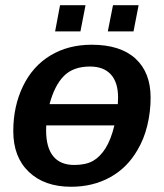

<svg xmlns="http://www.w3.org/2000/svg" viewBox="-20 -710 633 740"><path d="M560.5 -333.5Q560.5 -278.8 547.6 -225.8Q534.7 -172.9 509.3 -130.9Q470.2 -63 404.1 -26.6Q337.9 9.8 253.9 9.8Q151.4 9.8 91.3 -47.4Q31.2 -104.5 31.2 -204.6Q31.2 -300.3 68.4 -377.4Q105.5 -454.6 174.1 -496.1Q242.7 -537.6 333.5 -537.6Q443.8 -537.6 502.2 -484.1Q560.5 -430.7 560.5 -333.5ZM435.1 -334Q435.1 -392.6 407.2 -423.1Q379.4 -453.6 326.7 -453.6Q262.7 -453.6 226.6 -417.5Q190.4 -381.3 170.9 -308.6H434.1ZM157.7 -208Q157.7 -141.6 185.1 -107.9Q212.4 -74.2 266.1 -74.2Q310.5 -74.2 338.4 -89.8Q365.7 -105.5 386.5 -138.2Q407.2 -170.9 420.9 -226.6H158.2ZM514.2 -689.9 494.6 -588.9H395.5L415.5 -689.9ZM309.6 -689.9 290 -588.9H192.4L211.4 -689.9Z"/></svg>

Font: Arimo SemiBold
Style: Italic
Weight: 600
Italic angle: -12°
Version: Version 1.33